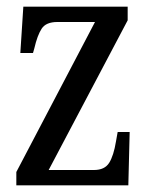

<svg xmlns="http://www.w3.org/2000/svg" viewBox="-20 -556 448 576"><path d="M29 0V-40L265 -490H152Q118 -490 105 -470Q92 -450 83 -411L79 -397H41L50 -536H363V-495L126 -46H262Q294 -46 307.5 -67.5Q321 -89 328 -132L333 -160H369L365 0Z"/></svg>

Font: Noto Serif Tamil ExtraCondensed
Style: Regular
Weight: 400
Width: 2
Designer: Indian Type Foundry, Tom Grace, and the Monotype Design Team
Foundry: Monotype Imaging Inc.
Version: Version 2.004; ttfautohint (v1.8.4.7-5d5b)